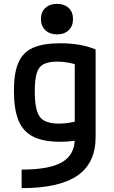

<svg xmlns="http://www.w3.org/2000/svg" viewBox="-20 -754 590 994"><path d="M92 124Q236 124 301.5 85.5Q367 47 367 -36V-471L396 -413Q361 -425 332.5 -430Q304 -435 276 -435Q231 -435 205.5 -421.5Q180 -408 170 -374.5Q160 -341 160 -282Q160 -218 171 -181Q182 -144 209.5 -129Q237 -114 285 -114Q311 -114 338 -118.5Q365 -123 400 -131L419 -35Q392 -29 360 -24.5Q328 -20 291 -20Q205 -20 152 -46.5Q99 -73 75.5 -131Q52 -189 52 -284Q52 -375 75 -429Q98 -483 150.5 -506.5Q203 -530 291 -530Q399 -530 475 -498V-44Q475 90 381 155Q287 220 92 220ZM275 -576Q238 -576 215 -597.5Q192 -619 192 -655Q192 -692 215 -713Q238 -734 275 -734Q313 -734 335.5 -713Q358 -692 358 -655Q358 -619 335.5 -597.5Q313 -576 275 -576Z"/></svg>

Font: M PLUS Code Latin SemiExpanded Medium
Style: Regular
Weight: 500
Width: 6
Designer: Coji Morishita
Foundry: UNDERFOREST DESIGN
Version: Version 1.002; ttfautohint (v1.8.3)